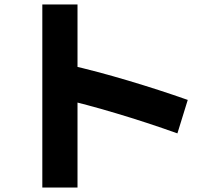

<svg xmlns="http://www.w3.org/2000/svg" viewBox="-20 -819 920 867"><path d="M781.1 -216.7Q641.1 -266.7 505 -307.2Q368.9 -347.8 250 -375.6L288.9 -526.7Q418.9 -496.7 558.9 -455Q698.9 -413.3 827.8 -367.8ZM171.1 27.8V-798.9H330V27.8Z"/></svg>

Font: Paperlogy 8 ExtraBold
Style: Regular
Weight: 800
Designer: redesigned by Lee Juim, glyphs from Gmarket Sans & Montserrat
Foundry: PT&
Version: Version 1.001